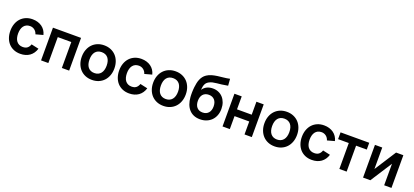

<svg xmlns="http://www.w3.org/2000/svg" viewBox="42 -1849 6414 2978"><g transform="rotate(20 3249.0 -360.0)"><path d="M304.5 15Q349.8 15 388.3 3.8Q426.8 -7.4 457.3 -29.1Q487.9 -50.8 510.2 -82.9Q532.4 -114.9 544.8 -156.2L422.2 -183.3Q408.1 -142.2 380.5 -120Q353 -97.8 304.5 -97.8Q270.8 -97.8 245.1 -110.3Q219.4 -122.8 202 -145.3Q184.7 -167.9 176.1 -199.8Q167.5 -231.7 167.5 -270Q167.5 -308 175.8 -339.5Q184.1 -370.9 201.1 -393.8Q218.2 -416.8 244 -429.5Q269.8 -442.2 304.5 -442.2Q346 -442.2 378.5 -418Q411.1 -393.8 424.8 -349.8L544.8 -382.7Q535.2 -422.4 514 -454.5Q492.8 -486.5 461.8 -508.8Q430.8 -531.1 391.4 -543Q352 -555 306.2 -555Q244.8 -555 195.7 -533.9Q146.6 -512.8 111.9 -475Q77.2 -437.2 58.6 -384.8Q40 -332.4 40 -270Q40 -208.5 58 -156.1Q76.1 -103.8 110.2 -65.8Q144.2 -27.8 193.3 -6.4Q242.4 15 304.5 15Z M644.7 0V-540H1108.5V0H988.2V-428H765V0Z M1487.2 15Q1547.9 15 1597.5 -5.8Q1647 -26.5 1682.5 -64.2Q1717.9 -101.9 1737.3 -154.5Q1756.7 -207 1756.7 -270.2Q1756.7 -333.1 1737.3 -385.5Q1718 -438 1682.6 -475.7Q1647.2 -513.4 1597.6 -534.2Q1548.1 -555 1487.2 -555Q1426.9 -555 1377.4 -534.1Q1327.8 -513.2 1292.6 -475.7Q1257.3 -438.2 1237.9 -385.8Q1218.5 -333.3 1218.5 -270.2Q1218.5 -207.2 1237.8 -154.7Q1257.2 -102.2 1292.4 -64.4Q1327.7 -26.6 1377.2 -5.8Q1426.8 15 1487.2 15ZM1487.2 -97.8Q1453.4 -97.8 1427.1 -109.5Q1400.8 -121.2 1382.8 -143.4Q1364.8 -165.6 1355.4 -197.7Q1346 -229.8 1346 -270.2Q1346 -310.8 1355.1 -342.7Q1364.2 -374.7 1382.2 -396.7Q1400.1 -418.8 1426.4 -430.5Q1452.8 -442.2 1487.2 -442.2Q1521.4 -442.2 1548 -430.5Q1574.5 -418.9 1592.5 -396.8Q1610.4 -374.7 1619.8 -342.6Q1629.2 -310.6 1629.2 -270.2Q1629.2 -229.8 1619.8 -198Q1610.4 -166.2 1592.3 -143.9Q1574.2 -121.7 1547.8 -109.8Q1521.5 -97.8 1487.2 -97.8Z M2101 15Q2146.3 15 2184.8 3.8Q2223.2 -7.4 2253.8 -29.1Q2284.4 -50.8 2306.7 -82.9Q2328.9 -114.9 2341.3 -156.2L2218.7 -183.3Q2204.6 -142.2 2177 -120Q2149.5 -97.8 2101 -97.8Q2067.2 -97.8 2041.6 -110.3Q2015.9 -122.8 1998.5 -145.3Q1981.2 -167.9 1972.6 -199.8Q1964 -231.7 1964 -270Q1964 -308 1972.3 -339.5Q1980.6 -370.9 1997.6 -393.8Q2014.7 -416.8 2040.5 -429.5Q2066.3 -442.2 2101 -442.2Q2142.5 -442.2 2175 -418Q2207.6 -393.8 2221.3 -349.8L2341.3 -382.7Q2331.8 -422.4 2310.5 -454.5Q2289.2 -486.5 2258.3 -508.8Q2227.3 -531.1 2187.9 -543Q2148.5 -555 2102.7 -555Q2041.3 -555 1992.2 -533.9Q1943.1 -512.8 1908.4 -475Q1873.8 -437.2 1855.1 -384.8Q1836.5 -332.4 1836.5 -270Q1836.5 -208.5 1854.5 -156.1Q1872.6 -103.8 1906.7 -65.8Q1940.8 -27.8 1989.8 -6.4Q2038.9 15 2101 15Z M2665.7 15Q2726.4 15 2776 -5.8Q2825.5 -26.5 2861 -64.2Q2896.4 -101.9 2915.8 -154.5Q2935.2 -207 2935.2 -270.2Q2935.2 -333.1 2915.8 -385.5Q2896.5 -438 2861.1 -475.7Q2825.7 -513.4 2776.1 -534.2Q2726.6 -555 2665.7 -555Q2605.4 -555 2555.9 -534.1Q2506.3 -513.2 2471.1 -475.7Q2435.8 -438.2 2416.4 -385.8Q2397 -333.3 2397 -270.2Q2397 -207.2 2416.3 -154.7Q2435.7 -102.2 2470.9 -64.4Q2506.2 -26.6 2555.7 -5.8Q2605.2 15 2665.7 15ZM2665.7 -97.8Q2631.9 -97.8 2605.6 -109.5Q2579.3 -121.2 2561.3 -143.4Q2543.3 -165.6 2533.9 -197.7Q2524.5 -229.8 2524.5 -270.2Q2524.5 -310.8 2533.6 -342.7Q2542.8 -374.7 2560.7 -396.7Q2578.6 -418.8 2604.9 -430.5Q2631.2 -442.2 2665.7 -442.2Q2699.9 -442.2 2726.5 -430.5Q2753 -418.9 2771 -396.8Q2788.9 -374.7 2798.3 -342.6Q2807.7 -310.6 2807.7 -270.2Q2807.7 -229.8 2798.3 -198Q2788.9 -166.2 2770.8 -143.9Q2752.7 -121.7 2726.3 -109.8Q2700 -97.8 2665.7 -97.8Z M3268.8 15.8Q3326.6 16.2 3374.9 -2.6Q3423.2 -21.4 3457.9 -55.9Q3492.6 -90.4 3511.9 -139.2Q3531.2 -188 3531.2 -247.8Q3531.2 -304.8 3514.4 -351.5Q3497.6 -398.2 3467.2 -432.1Q3436.8 -465.9 3394.3 -484.4Q3351.9 -502.9 3301.1 -502.9Q3275.5 -502.9 3251.2 -498.1Q3226.8 -493.2 3205.3 -483.1Q3183.8 -472.9 3165.2 -457Q3146.6 -441.2 3131.7 -419Q3134.1 -450.4 3139 -473.5Q3144 -496.6 3152.2 -514Q3160.5 -531.4 3173.2 -544.1Q3186 -556.8 3204.3 -566.8Q3231.7 -582.1 3261.6 -588.5Q3291.5 -594.8 3327.2 -598.8Q3362.9 -602.8 3406.8 -607.4Q3450.6 -612.1 3506 -623.3L3497.4 -734.6Q3446.4 -723.4 3396.5 -718.8Q3346.7 -714.2 3299.9 -707.7Q3253.1 -701.2 3209.9 -689.5Q3166.8 -677.8 3129.2 -652.5Q3100.8 -633.5 3081.7 -608.4Q3062.7 -583.2 3050.5 -553.5Q3038.2 -523.8 3031.3 -490.2Q3024.3 -456.7 3020.4 -420.8Q3018.3 -400.2 3016.8 -378.2Q3015.3 -356.2 3015 -335Q3014.7 -313.8 3015.2 -293.9Q3015.8 -273.9 3017.1 -257.2Q3021.7 -194.9 3040 -144.7Q3058.4 -94.4 3090.1 -58.8Q3121.8 -23.2 3166.6 -3.9Q3211.4 15.4 3268.8 15.8ZM3273.8 -97Q3242.9 -97 3219 -107Q3195 -117.1 3178.6 -136.2Q3162.2 -155.2 3153.5 -182.3Q3144.8 -209.3 3144.8 -242.8Q3144.8 -276.4 3153.2 -303.4Q3161.7 -330.3 3178.2 -349.4Q3194.8 -368.5 3219.2 -378.9Q3243.7 -389.2 3275.2 -389.2Q3306.2 -389.2 3330.2 -378.8Q3354.2 -368.4 3370.8 -349.3Q3387.3 -330.2 3395.9 -303.3Q3404.5 -276.3 3404.5 -242.8Q3404.5 -210.3 3396 -183.5Q3387.4 -156.6 3370.9 -137.4Q3354.3 -118.2 3329.8 -107.6Q3305.3 -97 3273.8 -97Z M3640.2 0V-540H3760.5V-326H4003.2V-540H4123.5V0H4003.2V-214H3760.5V0Z M4502.2 15Q4562.9 15 4612.5 -5.8Q4662 -26.5 4697.5 -64.2Q4732.9 -101.9 4752.3 -154.5Q4771.7 -207 4771.7 -270.2Q4771.7 -333.1 4752.3 -385.5Q4733 -438 4697.6 -475.7Q4662.2 -513.4 4612.6 -534.2Q4563.1 -555 4502.2 -555Q4441.9 -555 4392.4 -534.1Q4342.8 -513.2 4307.6 -475.7Q4272.3 -438.2 4252.9 -385.8Q4233.5 -333.3 4233.5 -270.2Q4233.5 -207.2 4252.8 -154.7Q4272.2 -102.2 4307.4 -64.4Q4342.7 -26.6 4392.2 -5.8Q4441.8 15 4502.2 15ZM4502.2 -97.8Q4468.4 -97.8 4442.1 -109.5Q4415.8 -121.2 4397.8 -143.4Q4379.8 -165.6 4370.4 -197.7Q4361 -229.8 4361 -270.2Q4361 -310.8 4370.1 -342.7Q4379.2 -374.7 4397.2 -396.7Q4415.1 -418.8 4441.4 -430.5Q4467.8 -442.2 4502.2 -442.2Q4536.4 -442.2 4563 -430.5Q4589.5 -418.9 4607.5 -396.8Q4625.4 -374.7 4634.8 -342.6Q4644.2 -310.6 4644.2 -270.2Q4644.2 -229.8 4634.8 -198Q4625.4 -166.2 4607.3 -143.9Q4589.2 -121.7 4562.8 -109.8Q4536.5 -97.8 4502.2 -97.8Z M5116 15Q5161.3 15 5199.8 3.8Q5238.2 -7.4 5268.8 -29.1Q5299.4 -50.8 5321.7 -82.9Q5343.9 -114.9 5356.3 -156.2L5233.7 -183.3Q5219.6 -142.2 5192 -120Q5164.5 -97.8 5116 -97.8Q5082.2 -97.8 5056.6 -110.3Q5030.9 -122.8 5013.5 -145.3Q4996.2 -167.9 4987.6 -199.8Q4979 -231.7 4979 -270Q4979 -308 4987.3 -339.5Q4995.6 -370.9 5012.6 -393.8Q5029.7 -416.8 5055.5 -429.5Q5081.3 -442.2 5116 -442.2Q5157.5 -442.2 5190 -418Q5222.6 -393.8 5236.3 -349.8L5356.3 -382.7Q5346.8 -422.4 5325.5 -454.5Q5304.2 -486.5 5273.3 -508.8Q5242.3 -531.1 5202.9 -543Q5163.5 -555 5117.7 -555Q5056.3 -555 5007.2 -533.9Q4958.1 -512.8 4923.4 -475Q4888.8 -437.2 4870.1 -384.8Q4851.5 -332.4 4851.5 -270Q4851.5 -208.5 4869.5 -156.1Q4887.6 -103.8 4921.7 -65.8Q4955.8 -27.8 5004.8 -6.4Q5053.9 15 5116 15Z M5568.5 0V-428H5392V-540H5865.3V-428H5688.8V0Z M6428.5 -540V0H6308.2V-354.8L6080 0H5959.7V-540H6080V-185.2L6308.2 -540Z"/></g></svg>

Font: Vela Sans GX ExtLt
Style: Regular
Weight: 200
Designer: Principal design: Mikhail Sharanda - project Manrope.
Design modification: Ravid Balaliev
Foundry: Mikhail Sharanda
Version: Version 1.001